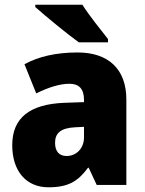

<svg xmlns="http://www.w3.org/2000/svg" viewBox="-20 -786 616 816"><path d="M330 -766H130V-756C170 -720 269 -639 315 -606H439V-620C412 -654 357 -723 330 -766ZM310 -563C219 -563 144 -546 84 -513L134 -389C186 -415 235 -430 275 -430C314 -430 337 -410 337 -362V-352L252 -349C109 -343 32 -287 32 -169C32 -59 91 10 186 10C270 10 311 -15 354 -73H357L391 0H517V-363C517 -494 439 -563 310 -563ZM299 -245 337 -247V-202C337 -155 304 -123 263 -123C233 -123 214 -141 214 -179C214 -220 238 -242 299 -245Z"/></svg>

Font: Noto Sans Khmer SemiCondensed Black
Style: Regular
Weight: 900
Width: 4
Designer: Danh Hong and the Monotype Design Team
Foundry: Monotype Imaging Inc.
Version: Version 2.004